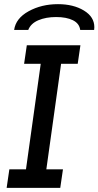

<svg xmlns="http://www.w3.org/2000/svg" viewBox="-20 -904 474 924"><path d="M354 -597H274L203 -89H283L270 0H12L25 -89H105L176 -597H96L109 -686H367ZM434 -773Q434 -765 433 -760H366Q362 -791 331 -806.5Q300 -822 250 -822Q201 -822 164.5 -806.5Q128 -791 116 -760H48Q56 -816 118 -850Q180 -884 259 -884Q333 -884 383.5 -853.5Q434 -823 434 -773Z"/></svg>

Font: Chivo
Style: Italic
Weight: 400
Italic angle: -8.05°
Designer: Hector Gatti
Foundry: Omnibus-Type
Version: Version 1.007